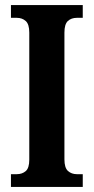

<svg xmlns="http://www.w3.org/2000/svg" viewBox="-20 -734 368 754"><path d="M23 0V-50H46Q67 -50 81 -62Q95 -74 95 -107V-606Q95 -639 81 -651.5Q67 -664 46 -664H23V-714H305V-664H282Q260 -664 246.5 -651.5Q233 -639 233 -606V-108Q233 -75 247 -62.5Q261 -50 282 -50H305V0Z"/></svg>

Font: Noto Serif ExtraCondensed
Style: Bold
Weight: 700
Width: 2
Designer: Monotype Design Team
Foundry: Monotype Imaging Inc.
Version: Version 2.014; ttfautohint (v1.8.4.7-5d5b)